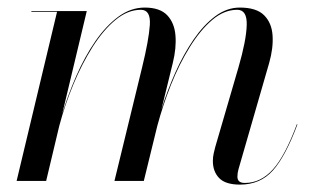

<svg xmlns="http://www.w3.org/2000/svg" viewBox="-20 -490 856 520"><path d="M369.5 0H290L365 -308Q383 -381.5 385.8 -422.5Q388.5 -463.5 361.5 -463.5Q326 -463.5 292.8 -436Q259.5 -408.5 230.5 -362.5Q201.5 -316.5 178.5 -261Q155.5 -205.5 140.5 -149L105 0H25L134.5 -458H65V-460H215L148.5 -181.5Q164.5 -234 187 -285.2Q209.5 -336.5 238 -378Q266.5 -419.5 300.2 -444.5Q334 -469.5 372 -469.5Q413 -469.5 432.8 -448.8Q452.5 -428 455.2 -394Q458 -360 448 -319.5L417 -193Q433 -244.5 455 -293.8Q477 -343 504.2 -382.8Q531.5 -422.5 563 -446Q594.5 -469.5 629.5 -469.5Q674.5 -469.5 695.2 -448.8Q716 -428 718.2 -394Q720.5 -360 709 -319.5L626 -32Q623 -21.5 623 -11.5Q623 5.5 643 5.5Q686 5.5 719 -31Q752 -67.5 784 -153.5L785.5 -153Q753.5 -67 719.2 -28.5Q685 10 630 10Q590.5 10 573.5 -7.8Q556.5 -25.5 556.5 -54Q556.5 -65 558.8 -74.8Q561 -84.5 563 -92L626 -308Q647 -380.5 648.2 -422Q649.5 -463.5 622.5 -463.5Q587 -463.5 554.5 -435.8Q522 -408 493.8 -362.2Q465.5 -316.5 443.2 -260.8Q421 -205 406 -149Z"/></svg>

Font: Bodoni* 96pt
Style: Italic
Weight: 400
Italic angle: -13°
Version: Version 2.3